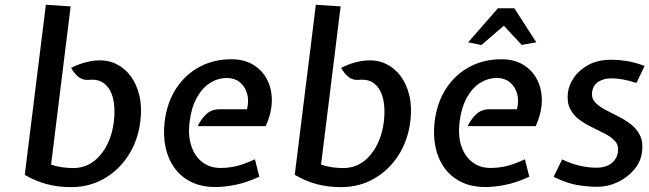

<svg xmlns="http://www.w3.org/2000/svg" viewBox="-20 -778 2740 810"><path d="M279.5 11.5Q225 11.5 177 -1.2Q129 -14 84.5 -40.5L173.5 -758L278 -751L195.5 -83.5Q219 -75.5 243.2 -72.2Q267.5 -69 289 -69Q357 -69 403.2 -123.8Q449.5 -178.5 460.5 -265.5Q467 -322 456.8 -363Q446.5 -404 420.8 -424.8Q395 -445.5 355 -441Q329.5 -439 311.8 -453Q294 -467 280 -491.5Q307.5 -506 337.8 -514.2Q368 -522.5 391.5 -523Q434.5 -525.5 470.5 -508Q506.5 -490.5 531.8 -456.2Q557 -422 568.2 -373.8Q579.5 -325.5 572 -265.5Q562 -185.5 522 -123Q482 -60.5 419.5 -24.5Q357 11.5 279.5 11.5Z M888.5 11Q830 11 786.5 -10.5Q743 -32 715.8 -70Q688.5 -108 678.2 -157.8Q668 -207.5 674.5 -264Q684.5 -345.5 723.2 -404.8Q762 -464 821.8 -496Q881.5 -528 956.5 -528Q1009 -528 1047.2 -505.5Q1085.5 -483 1106.2 -443.5Q1127 -404 1126.8 -353.2Q1126.5 -302.5 1101 -246H814Q828.5 -276 850.5 -296.5Q872.5 -317 905.5 -317H1022Q1031 -353.5 1022.5 -383.2Q1014 -413 991.8 -431Q969.5 -449 937.5 -449Q899.5 -449 866.5 -428.2Q833.5 -407.5 810.5 -366.2Q787.5 -325 780 -264.5Q772.5 -206 787.2 -162Q802 -118 833.8 -93.8Q865.5 -69.5 910 -69.5Q944.5 -69.5 977.2 -77.2Q1010 -85 1055.5 -106L1074 -32.5Q1021 -8 974.2 1.5Q927.5 11 888.5 11Z M1418.5 11.5Q1364 11.5 1316 -1.2Q1268 -14 1223.5 -40.5L1312.5 -758L1417 -751L1334.5 -83.5Q1358 -75.5 1382.2 -72.2Q1406.5 -69 1428 -69Q1496 -69 1542.2 -123.8Q1588.5 -178.5 1599.5 -265.5Q1606 -322 1595.8 -363Q1585.5 -404 1559.8 -424.8Q1534 -445.5 1494 -441Q1468.5 -439 1450.8 -453Q1433 -467 1419 -491.5Q1446.5 -506 1476.8 -514.2Q1507 -522.5 1530.5 -523Q1573.5 -525.5 1609.5 -508Q1645.5 -490.5 1670.8 -456.2Q1696 -422 1707.2 -373.8Q1718.5 -325.5 1711 -265.5Q1701 -185.5 1661 -123Q1621 -60.5 1558.5 -24.5Q1496 11.5 1418.5 11.5Z M2027.5 11Q1969 11 1925.5 -10.5Q1882 -32 1854.8 -70Q1827.5 -108 1817.2 -157.8Q1807 -207.5 1813.5 -264Q1823.5 -345.5 1862.2 -404.8Q1901 -464 1960.8 -496Q2020.5 -528 2095.5 -528Q2148 -528 2186.2 -505.5Q2224.5 -483 2245.2 -443.5Q2266 -404 2265.8 -353.2Q2265.5 -302.5 2240 -246H1953Q1967.5 -276 1989.5 -296.5Q2011.5 -317 2044.5 -317H2161Q2170 -353.5 2161.5 -383.2Q2153 -413 2130.8 -431Q2108.5 -449 2076.5 -449Q2038.5 -449 2005.5 -428.2Q1972.5 -407.5 1949.5 -366.2Q1926.5 -325 1919 -264.5Q1911.5 -206 1926.2 -162Q1941 -118 1972.8 -93.8Q2004.5 -69.5 2049 -69.5Q2083.5 -69.5 2116.2 -77.2Q2149 -85 2194.5 -106L2213 -32.5Q2160 -8 2113.2 1.5Q2066.5 11 2027.5 11ZM2011 -588 1955 -599.5 2080.5 -743H2150L2242.5 -599.5L2181 -588.5L2105.5 -669.5Z M2499.5 10Q2461.5 10 2417.2 3Q2373 -4 2315.5 -32L2351.5 -105.5Q2389.5 -87 2426.2 -78.8Q2463 -70.5 2494.5 -70.5Q2537.5 -70.5 2560.8 -90Q2584 -109.5 2587 -138.5Q2590.5 -165 2575 -182.2Q2559.5 -199.5 2533.8 -213Q2508 -226.5 2478.8 -240.5Q2449.5 -254.5 2424.2 -273Q2399 -291.5 2385 -319.2Q2371 -347 2376 -388Q2380 -420 2402 -451.8Q2424 -483.5 2463.5 -504.8Q2503 -526 2559.5 -526Q2589.5 -526 2623.2 -520.8Q2657 -515.5 2699.5 -500L2665 -428Q2633 -438.5 2607.2 -443Q2581.5 -447.5 2559.5 -447.5Q2526.5 -447.5 2504 -432.8Q2481.5 -418 2478 -389.5Q2474.5 -364.5 2490 -347.2Q2505.5 -330 2531.2 -316.2Q2557 -302.5 2586.2 -288Q2615.5 -273.5 2640.8 -254.2Q2666 -235 2680 -206.8Q2694 -178.5 2688.5 -136.5Q2683.5 -95.5 2655.2 -62.2Q2627 -29 2585.8 -9.5Q2544.5 10 2499.5 10Z"/></svg>

Font: Expletus Sans Medium
Style: Italic
Weight: 500
Italic angle: -7°
Version: Version 7.500